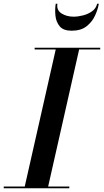

<svg xmlns="http://www.w3.org/2000/svg" viewBox="-61 -1005 555 1025"><path d="M245.5 -985Q240 -950.5 267.5 -933.2Q295 -916 331.5 -916Q356 -916 383 -923Q410 -930 431 -945.2Q452 -960.5 457.5 -985H466.5Q461.5 -954.5 446 -921Q430.5 -887.5 400.5 -864.2Q370.5 -841 321.5 -841Q277.5 -841 258 -864.2Q238.5 -887.5 235 -921Q231.5 -954.5 236.5 -985ZM-41 -9H71L236.5 -741H124V-750H474V-741H361.5L196 -9H309V0H-41Z"/></svg>

Font: Bodoni* 24pt Medium
Style: Italic
Weight: 500
Italic angle: -13°
Version: Version 2.3